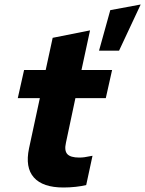

<svg xmlns="http://www.w3.org/2000/svg" viewBox="-20 -827 645 853"><path d="M420 -602 470 -782 605 -807 509 -602ZM262 6Q170 6 130.5 -38.5Q91 -83 109 -168L157 -391H59L87 -516H183L214 -659L380 -692L342 -516H478L450 -391H315L273 -193Q265 -158 279 -142.5Q293 -127 332 -127Q344 -127 355 -128.5Q366 -130 391 -135L363 -5Q344 0 316.5 3Q289 6 262 6Z"/></svg>

Font: Red Hat Text VF
Style: Italic
Weight: 300
Italic angle: -12°
Designer: Pentagram, MCKL
Foundry: Pentagram, MCKL
Version: Version 1.023